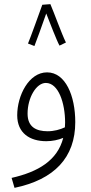

<svg xmlns="http://www.w3.org/2000/svg" viewBox="-20 -676 438 926"><path d="M184 -653C169 -611 126 -492 115 -466L146 -454C153 -471 184 -556 203 -611C221 -565 254 -479 267 -456L298 -471C278 -511 240 -617 223 -656ZM50 230C242 190 343 84 343 -87C343 -214 296 -327 207 -327C119 -327 63 -215 63 -120C63 -34 124 5 203 5C232 5 261 -1 285 -11C257 98 164 153 36 182ZM113 -128C113 -205 155 -276 201 -276C262 -276 294 -179 294 -85C294 -77 293 -69 293 -62C270 -51 240 -43 210 -43C155 -43 113 -63 113 -128Z"/></svg>

Font: Noto Sans Arabic UI Cn Lt
Style: Regular
Weight: 300
Width: 3
Designer: Monotype Design Team, Nadine Chahine and Nizar Qandah
Foundry: Monotype Imaging Inc.
Version: Version 2.010